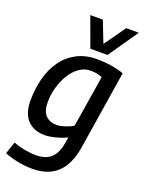

<svg xmlns="http://www.w3.org/2000/svg" viewBox="-188 -874 891 1179"><g transform="rotate(20 257.0 -284.5)"><path d="M-6 185 21 106Q55 119 94.5 126.5Q134 134 170 134Q212 134 241.5 120Q271 106 289.5 75Q308 44 315 -5L320 -37Q299 -26 273.5 -18Q248 -10 223 -5Q198 0 178 0Q128 0 93 -21Q58 -42 41 -79.5Q24 -117 24 -167Q24 -245 41.5 -314Q59 -383 96 -435.5Q133 -488 190 -518.5Q247 -549 326 -549Q347 -549 371.5 -547Q396 -545 419.5 -541Q443 -537 463.5 -532Q484 -527 499 -521L418 -9Q400 106 340.5 163Q281 220 178 220Q129 220 81.5 210.5Q34 201 -6 185ZM386 -455Q372 -460 354.5 -464.5Q337 -469 310 -469Q269 -469 235.5 -445Q202 -421 178 -381.5Q154 -342 140.5 -294Q127 -246 127 -196Q127 -138 154 -111Q181 -84 224 -84Q241 -84 260.5 -89Q280 -94 299.5 -101.5Q319 -109 332 -119ZM507 -789 373 -595H261L190 -789H272L326 -650L425 -789Z"/></g></svg>

Font: Georama ExtraCondensed Thin Medium
Style: Italic
Weight: 500
Italic angle: -9°
Version: Version 1.001